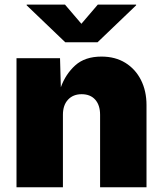

<svg xmlns="http://www.w3.org/2000/svg" viewBox="-20 -792 689 812"><path d="M246.1 -306.6V0H49.8V-545.9H233.9L237.3 -422.9Q257.3 -478.5 298.3 -515.6Q339.4 -552.7 409.2 -552.7Q467.3 -552.7 510 -526.4Q552.7 -500 576.2 -453.6Q599.6 -407.2 599.6 -347.7V0H403.3V-306.6Q403.3 -347.2 382.8 -370.4Q362.3 -393.6 325.2 -393.6Q289.1 -393.6 267.6 -370.4Q246.1 -347.2 246.1 -306.6ZM254.9 -772.5 324.2 -691.4 393.6 -772.5H555.7V-769.5L392.6 -613.3H255.9L92.8 -769.5V-772.5Z"/></svg>

Font: Inter Black
Style: Regular
Weight: 900
Designer: Rasmus Andersson
Foundry: rsms
Version: Version 4.000;git-a52131595